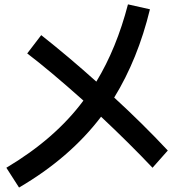

<svg xmlns="http://www.w3.org/2000/svg" viewBox="-20 -801 790 871"><path d="M358.4 -344.7Q205.1 -481.4 103.5 -558.6L167 -641.6Q292 -543 417 -430.7Q508.8 -582 560.5 -781.2L660.2 -758.8Q605.5 -533.2 498 -358.4Q626 -241.2 741.2 -118.2L671.9 -40Q566.4 -151.4 438.5 -271.5Q296.9 -85 66.4 49.8L8.8 -40Q230.5 -171.9 358.4 -344.7Z"/></svg>

Font: RobotoJAA
Style: Medium
Weight: 500
Version: Version 2.05; 2016-11-05